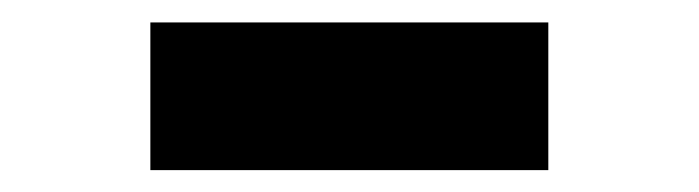

<svg xmlns="http://www.w3.org/2000/svg" viewBox="-20 -606 626 172"><path d="M471.2 -585.9V-453.6H114.7V-585.9Z"/></svg>

Font: Cascadia Code PL
Style: Bold
Weight: 700
Monospace: yes
Designer: Aaron Bell
Foundry: Saja Typeworks
Version: Version 2404.023; ttfautohint (v1.8.4)